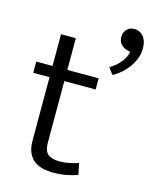

<svg xmlns="http://www.w3.org/2000/svg" viewBox="-111 -804 697 877"><g transform="rotate(15 237.5 -365.0)"><path d="M315 -417H167V-126Q167 -85 186.5 -71Q206 -57 238 -57Q263 -57 287 -62Q311 -67 329 -73L340 -20Q320 -12 290 -6Q260 0 225 0Q97 0 97 -117V-417H20V-470H97V-620H167V-470H315ZM411 -627Q395 -630 380.5 -643Q366 -656 366 -680Q366 -701 379.5 -715.5Q393 -730 416 -730Q426 -730 436.5 -726Q447 -722 455.5 -713Q464 -704 469.5 -689.5Q475 -675 475 -653Q475 -630 467 -608Q459 -586 445 -566Q431 -546 412 -529Q393 -512 372 -501L349 -532Q378 -548 398.5 -573.5Q419 -599 423 -624Z"/></g></svg>

Font: Mukta Malar Light
Style: Regular
Weight: 300
Designer: Aadarsh Rajan, Girish Dalvi, Yashodeep Gholap
Foundry: Ek Type
Version: Version 2.538;PS 1.000;hotconv 16.6.51;makeotf.lib2.5.65220;